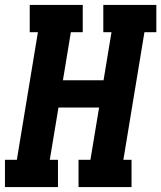

<svg xmlns="http://www.w3.org/2000/svg" viewBox="-21 -755 651 775"><path d="M-1 0V-110H47L132 -625H99V-735H313V-625H265L233 -431H397L429 -625H396V-735H610V-625H562L477 -110H510V0H296V-110H344L379 -321H215L180 -110H213V0Z"/></svg>

Font: Iosevka Etoile XBdObl
Style: Regular
Weight: 800
Italic angle: -9°
Designer: Belleve Invis
Foundry: Belleve Invis
Version: Version 15.5.2; ttfautohint (v1.8.4)